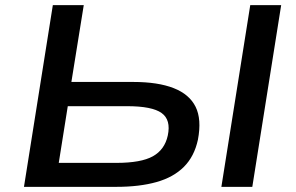

<svg xmlns="http://www.w3.org/2000/svg" viewBox="-20 -725 1150 745"><path d="M73 0 185 -705H305L257 -407H497Q593 -407 654 -383Q715 -359 739 -310.5Q763 -262 748 -183Q734 -118 693.5 -77.5Q653 -37 587 -18.5Q521 0 432 0ZM208 -93H432Q527 -93 573 -118.5Q619 -144 631 -199Q644 -260 607 -286.5Q570 -313 473 -313H243ZM839 0 951 -705H1071L959 0Z"/></svg>

Font: Nunito Sans 10pt Expanded SemiBold
Style: Italic
Weight: 600
Width: 7
Italic angle: -9°
Designer: Vernon Adams
Foundry: Vernon Adams
Version: Version 3.101;gftools[0.9.27]